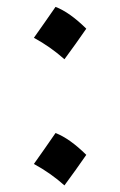

<svg xmlns="http://www.w3.org/2000/svg" viewBox="-20 -628 355 567"><path d="M144 -607.7Q185.9 -591.6 234.8 -543.3Q219.2 -520.7 203.3 -498.4Q187.5 -476.1 170.3 -453Q129.5 -489.5 80.1 -516.4Q96.7 -540 112.3 -562.1Q127.9 -584.1 144 -607.7ZM144 -235.2Q185.9 -219 234.8 -170.7Q219.2 -148.1 203.3 -125.9Q187.5 -103.6 170.3 -80.5Q129.5 -117 80.1 -143.8Q96.7 -167.5 112.3 -189.5Q127.9 -211.5 144 -235.2Z"/></svg>

Font: Pinar Medium
Style: Regular
Weight: 500
Designer: Amin Abedi
Version: Version 3.000